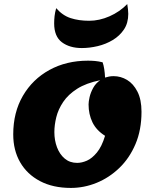

<svg xmlns="http://www.w3.org/2000/svg" viewBox="-20 -898 755 943"><path d="M328 25Q240 25 176.5 -8.5Q113 -42 79 -101Q45 -160 45 -238Q45 -346 92.5 -427.5Q140 -509 223 -554.5Q306 -600 412 -600Q429 -600 446.5 -598.5Q464 -597 484 -592Q489 -578 492 -558.5Q495 -539 496 -517Q505 -520 515.5 -522Q526 -524 538 -524Q573 -524 604 -505.5Q635 -487 655 -448Q675 -409 675 -349Q675 -260 645.5 -190.5Q616 -121 566 -73Q516 -25 454.5 0Q393 25 328 25ZM359 -98Q382 -98 407 -109Q432 -120 456 -149Q480 -178 496 -231Q453 -258 434 -297.5Q415 -337 415 -385Q415 -399 420 -421Q425 -443 437.5 -466Q450 -489 472 -504Q403 -490 359 -462Q315 -434 290.5 -397.5Q266 -361 256.5 -322.5Q247 -284 247 -249Q247 -209 260 -174.5Q273 -140 298 -119Q323 -98 359 -98ZM382 -662Q322 -662 284 -690.5Q246 -719 246 -783Q246 -801 248 -819Q250 -837 256 -858Q287 -822 327 -809Q367 -796 418 -796Q468 -796 518 -818Q568 -840 605 -878Q607 -865 608.5 -853Q610 -841 610 -830Q610 -785 589 -753.5Q568 -722 534 -701.5Q500 -681 460 -671.5Q420 -662 382 -662Z"/></svg>

Font: Lemon
Style: Regular
Weight: 400
Designer: Eduardo Rodriguez Tunni
Foundry: Eduardo Rodriguez Tunni
Version: Version 1.003; ttfautohint (v1.8.4.7-5d5b);gftools[0.9.24]